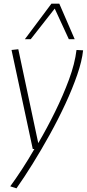

<svg xmlns="http://www.w3.org/2000/svg" viewBox="-20 -810 474 1049"><path d="M398 -537 434 -535Q428 -477 402 -401.5Q376 -326 337 -242Q298 -158 251.5 -74Q205 10 158 85.5Q111 161 70 219L36 208Q66 167 100 115Q134 63 168 4H159L43 -537L80 -541L189 -28Q237 -110 281 -199.5Q325 -289 357 -375.5Q389 -462 398 -537ZM116 -596 261 -790H304L388 -596H356L279 -763L148 -596Z"/></svg>

Font: Georama ExtraLight
Style: Italic
Weight: 200
Italic angle: -9°
Designer: Jean-Baptiste Levee
Foundry: Production Type
Version: Version 1.000